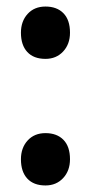

<svg xmlns="http://www.w3.org/2000/svg" viewBox="-20 -557 277 587"><path d="M119 10Q83 10 63.5 -11Q44 -32 44 -70Q44 -105 64.5 -127.5Q85 -150 119 -150Q154 -150 174 -129.5Q194 -109 194 -70Q194 -35 173 -12.5Q152 10 119 10ZM119 -377Q83 -377 63.5 -398Q44 -419 44 -457Q44 -492 64.5 -514.5Q85 -537 119 -537Q154 -537 174 -516.5Q194 -496 194 -457Q194 -422 173 -399.5Q152 -377 119 -377Z"/></svg>

Font: Readex Pro Medium
Style: Regular
Weight: 500
Designer: Bonnie Shaver-Troup, Thomas Jockin
Foundry: Lexend
Version: Version 1.204